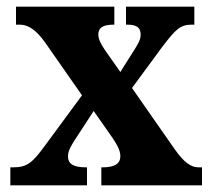

<svg xmlns="http://www.w3.org/2000/svg" viewBox="-20 -556 633 576"><path d="M11 0H241V-54H238C199 -54 184 -65 184 -87C184 -104 194 -120 205 -137L261 -223L308 -156C336 -117 341 -102 341 -87C341 -65 324 -54 288 -54H284V0H586V-54H575C553 -54 532 -69 505 -107L376 -292L468 -417C507 -468 521 -482 555 -482H563V-536H358V-482H362C386 -482 402 -476 402 -452C402 -434 390 -418 377 -397L341 -340L294 -407C281 -427 275 -439 275 -453C275 -469 284 -482 320 -482H323V-536H28V-482H40C66 -482 90 -464 115 -429L226 -270L114 -118C78 -69 62 -54 20 -54H11Z"/></svg>

Font: Noto Serif Myanmar Condensed ExtraBold
Style: Regular
Weight: 800
Width: 3
Designer: Ben Mitchell and the Monotype Design Team
Foundry: Monotype Imaging Inc.
Version: Version 2.106